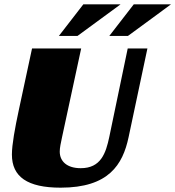

<svg xmlns="http://www.w3.org/2000/svg" viewBox="-20 -859 810 887"><path d="M355 -635H128L67 -351C49 -267 35 -191 35 -145C35 -42 107 8 260 8C482 8 547 -98 574 -225L661 -635H570L485 -227C469 -151 446 -82 353 -82C290 -82 256 -113 256 -159C256 -177 261 -198 267 -227ZM338 -693 537 -839H365L252 -693ZM571 -693 770 -839H598L485 -693Z"/></svg>

Font: Racing Sans One
Style: Regular
Weight: 400
Designer: Pablo Impallari, Rodrigo Fuenzalida
Foundry: Pablo Impallari, Rodrigo Fuenzalida
Version: Version 1.001